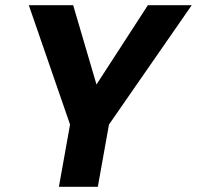

<svg xmlns="http://www.w3.org/2000/svg" viewBox="-20 -720 759 740"><path d="M207 0 250 -240 91 -700H262L359 -370L338 -373L550 -700H719L400 -240L357 0Z"/></svg>

Font: DM Sans Black
Style: Italic
Weight: 900
Italic angle: -10°
Designer: Colophon Foundry, Jonny Pinhorn
Foundry: Colophon Foundry
Version: Version 4.004;gftools[0.9.30]